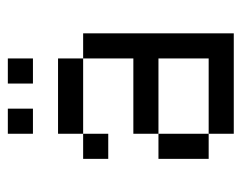

<svg xmlns="http://www.w3.org/2000/svg" viewBox="-82 -520 602 478"><g transform="rotate(-90 219.0 -281.0)"><path d="M62.5 -375H125V-312.5H62.5ZM62.5 -187.5H125V-62.5H62.5ZM312.5 -375H375V0H125V-62.5H312.5V-187.5H125V-250H312.5ZM125 -437.5H312.5V-375H125ZM125 -562.5H187.5V-500H125ZM250 -562.5H312.5V-500H250Z"/></g></svg>

Font: Pixel Operator
Style: Regular
Weight: 400
Designer: Jayvee Enaguas (HarvettFox96)
Version: 2016.04.25